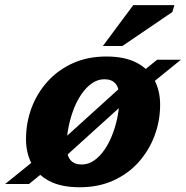

<svg xmlns="http://www.w3.org/2000/svg" viewBox="-60 -736 743 768"><path d="M365 -510Q439.5 -510 487.2 -484.8Q535 -459.5 557.8 -416Q580.5 -372.5 580.5 -317.5Q580.5 -252.5 558.2 -193.2Q536 -134 494.5 -87.5Q453 -41 393.5 -14Q334 13 259 13Q184.5 13 137 -12Q89.5 -37 66.8 -80.8Q44 -124.5 44 -179.5Q44 -244.5 66 -303.8Q88 -363 129.8 -409.5Q171.5 -456 231 -483Q290.5 -510 365 -510ZM266.5 -78Q293.5 -78 316.8 -94.2Q340 -110.5 358.5 -137.8Q377 -165 390.2 -199.5Q403.5 -234 410.5 -271Q417.5 -308 417.5 -343Q417.5 -383 402.5 -401Q387.5 -419 357.5 -419Q331 -419 307.8 -402.8Q284.5 -386.5 265.8 -359.2Q247 -332 234 -297.5Q221 -263 213.8 -226Q206.5 -189 206.5 -154Q206.5 -114 221.8 -96Q237 -78 266.5 -78ZM568.5 -497H663.5L523.5 -383.5L489 -370L170.5 -82L139 -67.5L56 0H-39.5L101 -113.5L135 -126.5L453.5 -415L485 -429.5ZM351.5 -552 473 -715.5H637.5L629.5 -688L429.5 -552Z"/></svg>

Font: Newsreader 9pt
Style: Bold Italic
Weight: 700
Italic angle: -17°
Designer: Hugues Gentile
Foundry: Production Type
Version: Version 1.003